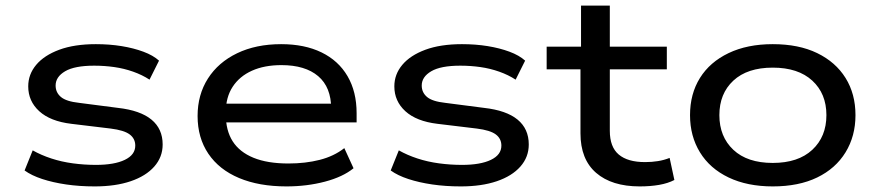

<svg xmlns="http://www.w3.org/2000/svg" viewBox="-20 -658 3144 687"><path d="M319 9Q264 9 216.5 2Q169 -5 131 -17.5Q93 -30 68 -48L97 -120Q127 -103 163.5 -91Q200 -79 241 -73.5Q282 -68 323 -68Q389 -68 426.5 -86Q464 -104 464 -137Q464 -162 444 -177Q424 -192 376 -198L235 -215Q160 -224 120.5 -260Q81 -296 81 -349Q81 -392 109.5 -426Q138 -460 192 -480Q246 -500 323 -500Q372 -500 415 -493Q458 -486 493 -473Q528 -460 549 -441L515 -373Q489 -390 456.5 -401.5Q424 -413 389 -418Q354 -423 317 -423Q247 -423 213 -403Q179 -383 179 -352Q179 -327 198 -311Q217 -295 263 -290L402 -272Q482 -263 522 -230Q562 -197 562 -141Q562 -96 532 -62Q502 -28 447.5 -9.5Q393 9 319 9Z M1005 9Q907 9 835.5 -21Q764 -51 725.5 -108Q687 -165 687 -243Q687 -319 724 -377Q761 -435 828.5 -467.5Q896 -500 986 -500Q1070 -500 1130.5 -470.5Q1191 -441 1223.5 -385.5Q1256 -330 1256 -253V-220H766V-287H1188L1165 -269Q1165 -346 1118.5 -385.5Q1072 -425 987 -425Q926 -425 881.5 -405Q837 -385 812.5 -347.5Q788 -310 788 -257V-248Q788 -191 812.5 -152.5Q837 -114 887 -93.5Q937 -73 1012 -73Q1073 -73 1124 -86Q1175 -99 1212 -128L1245 -56Q1207 -25 1142.5 -8Q1078 9 1005 9Z M1629 9Q1574 9 1526.5 2Q1479 -5 1441 -17.5Q1403 -30 1378 -48L1407 -120Q1437 -103 1473.5 -91Q1510 -79 1551 -73.5Q1592 -68 1633 -68Q1699 -68 1736.5 -86Q1774 -104 1774 -137Q1774 -162 1754 -177Q1734 -192 1686 -198L1545 -215Q1470 -224 1430.5 -260Q1391 -296 1391 -349Q1391 -392 1419.5 -426Q1448 -460 1502 -480Q1556 -500 1633 -500Q1682 -500 1725 -493Q1768 -486 1803 -473Q1838 -460 1859 -441L1825 -373Q1799 -390 1766.5 -401.5Q1734 -413 1699 -418Q1664 -423 1627 -423Q1557 -423 1523 -403Q1489 -383 1489 -352Q1489 -327 1508 -311Q1527 -295 1573 -290L1712 -272Q1792 -263 1832 -230Q1872 -197 1872 -141Q1872 -96 1842 -62Q1812 -28 1757.5 -9.5Q1703 9 1629 9Z M2269 9Q2169 9 2113 -39.5Q2057 -88 2057 -181V-410H1936V-491H2059V-638H2162V-491H2366V-410H2162V-190Q2162 -132 2194 -105Q2226 -78 2288 -78Q2312 -78 2334 -81.5Q2356 -85 2376 -93L2393 -14Q2370 -2 2338.5 3.5Q2307 9 2269 9Z M2745 9Q2654 9 2587 -23Q2520 -55 2484.5 -113Q2449 -171 2449 -246Q2449 -322 2484.5 -379Q2520 -436 2587 -468Q2654 -500 2745 -500Q2838 -500 2904 -468Q2970 -436 3005.5 -379Q3041 -322 3041 -246Q3041 -171 3005.5 -113Q2970 -55 2904 -23Q2838 9 2745 9ZM2745 -75Q2836 -75 2886.5 -122Q2937 -169 2937 -246Q2937 -323 2886.5 -369.5Q2836 -416 2745 -416Q2654 -416 2604 -369.5Q2554 -323 2554 -246Q2554 -169 2604 -122Q2654 -75 2745 -75Z"/></svg>

Font: Nunito Sans 10pt Expanded Medium
Style: Regular
Weight: 500
Width: 7
Designer: Vernon Adams
Foundry: Vernon Adams
Version: Version 3.101;gftools[0.9.27]